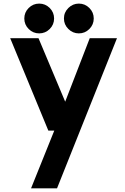

<svg xmlns="http://www.w3.org/2000/svg" viewBox="-20 -760 689 1057"><path d="M253.7 -600.3Q229.5 -576.2 195.8 -576.2Q162.1 -576.2 137.9 -600.3Q113.8 -624.5 113.8 -658.2Q113.8 -691.9 137.9 -716.1Q162.1 -740.2 195.8 -740.2Q229.5 -740.2 253.7 -716.1Q277.8 -691.9 277.8 -658.2Q277.8 -624.5 253.7 -600.3ZM414.1 -576.2Q380.9 -576.2 356.4 -600.3Q332 -624.5 332 -658.2Q332 -691.9 356.4 -716.1Q380.9 -740.2 414.1 -740.2Q447.8 -740.2 471.9 -716.1Q496.1 -691.9 496.1 -658.2Q496.1 -624.5 471.9 -600.3Q447.8 -576.2 414.1 -576.2ZM624 -549.8 293.9 276.9H150.9L278.8 -41H246.1L36.1 -549.8H191.9L338.9 -200.2L474.1 -549.8Z"/></svg>

Font: Oakes Grotesk Bold
Style: Regular
Weight: 700
Designer: Samuel Oakes
Foundry: Samuel Oakes
Version: Version 1.000;PS 001.000;hotconv 1.0.88;makeotf.lib2.5.64775